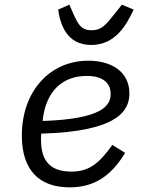

<svg xmlns="http://www.w3.org/2000/svg" viewBox="-20 -787 640 819"><path d="M277 12.1C386 12.1 456 -40.1 513.8 -134.9L459.2 -169C400.9 -87 358 -55 284.1 -55C176.1 -55 154.8 -122.2 154.8 -193.9C154.8 -196 154.8 -207 155.9 -217C485.1 -225.9 532 -316.1 532 -388.8C532 -479 458.1 -528.1 356.9 -528.1C191.1 -528.1 73.2 -396 73.2 -209.2C73.2 -61.1 147 12.1 277 12.1ZM161.9 -271 163 -280.9C177.9 -398.1 246.1 -463.1 350.1 -463.1C425.1 -463.1 452.1 -427.9 452.1 -386C452.1 -335.9 414.1 -279.1 161.9 -271ZM228 -746.1C236.9 -685 263.1 -595.2 369 -595.2C474.1 -595.2 521 -683.9 550.1 -746.1L500 -767L473 -733C430 -679 413 -658 371.1 -658C326 -658 312.9 -682.9 290.8 -733L275.9 -767Z"/></svg>

Font: Margiela Mono Italic Italic
Style: Regular
Weight: 400
Designer: Mike Abbink, Paul van der Laan, Pieter van Rosmalen
Foundry: Bold Monday
Version: Version 2.003 2021